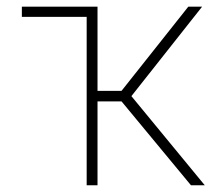

<svg xmlns="http://www.w3.org/2000/svg" viewBox="-20 -550 647 570"><path d="M269.5 -280.3H340.8L539.1 -530.3H580.1L370.1 -264.6L587.9 0H546.9L340.8 -249H269.5V0H237.3V-500H44.9V-530.3H269.5Z"/></svg>

Font: Pretendard JP Thin
Style: Regular
Weight: 100
Designer: Base glyphs from Inter by Rasmus Andersson; Hangeul glyphs from Noto Sans CJK(Source Han Sans) by Jang Soo-young and Kan
Foundry: Kil Hyung-jin
Version: Version 1.309